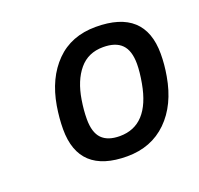

<svg xmlns="http://www.w3.org/2000/svg" viewBox="-77 -782 554 535"><g transform="rotate(-20 200.5 -514.5)"><path d="M215.8 -330.1Q73.2 -330.1 73.2 -461.9Q73.2 -494.1 79.1 -529.8Q92.3 -607.4 137.7 -653.3Q183.1 -699.2 255.9 -699.2Q400.9 -699.2 400.9 -566.9Q400.9 -535.2 395 -502Q381.3 -421.9 334.5 -376Q287.6 -330.1 215.8 -330.1ZM215.8 -390.1Q302.2 -390.1 323.2 -506.8Q329.1 -539.6 329.1 -563Q329.1 -602.5 311 -620.8Q293 -639.2 255.9 -639.2Q211.4 -639.2 185.1 -607.7Q158.7 -576.2 149.9 -522Q145 -491.7 145 -465.8Q145 -426.3 162.6 -408.2Q180.2 -390.1 215.8 -390.1Z"/></g></svg>

Font: Archivo Medium
Style: Italic
Weight: 500
Italic angle: -10°
Designer: Hector Gatti
Foundry: Omnibus-Type
Version: Version 2.001